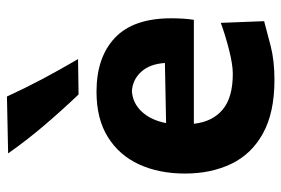

<svg xmlns="http://www.w3.org/2000/svg" viewBox="-152 -666 830 567"><g transform="rotate(-90 263.5 -382.0)"><path d="M311.5 13Q215 13 153.8 -20.8Q92.5 -54.5 63.8 -114.2Q35 -174 35 -251Q35 -328 62 -386.8Q89 -445.5 142.8 -479Q196.5 -512.5 276.5 -512.5Q378.5 -512.5 436 -458Q493.5 -403.5 493.5 -291.5Q493.5 -254 489 -225H182Q188 -170 223.8 -140Q259.5 -110 329.5 -110Q356.5 -110 399.2 -120.8Q442 -131.5 480 -145.5L485 -17.5Q454 -9 411 2Q368 13 311.5 13ZM278 -408Q242.5 -405.5 217.5 -378.5Q192.5 -351.5 184 -307L361.5 -310.5Q358.5 -355.5 335.2 -380.8Q312 -406 278 -408ZM268.5 -565.5Q220.5 -616 176.2 -668Q132 -720 94.5 -773.5L262.5 -777Q286.5 -724.5 314.2 -672.2Q342 -620 373 -567Z"/></g></svg>

Font: Commissioner Flair
Style: Bold
Weight: 700
Designer: Kostas Bartsokas
Foundry: Kostas Bartsokas
Version: Version 1.000; ttfautohint (v1.8.3)